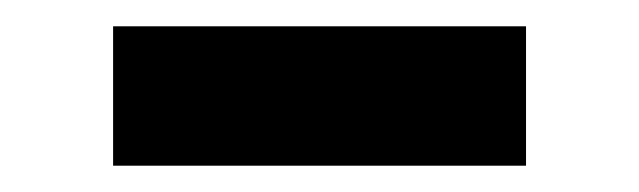

<svg xmlns="http://www.w3.org/2000/svg" viewBox="-20 -366 486 146"><path d="M380 -346V-240H66V-346Z"/></svg>

Font: Bitter
Style: Bold
Weight: 700
Designer: Sol Matas, and Bitter project Authors
Foundry: Sol Matas
Version: Version 2.001